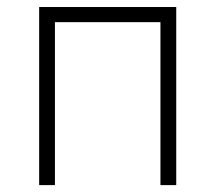

<svg xmlns="http://www.w3.org/2000/svg" viewBox="-20 -538 626 558"><path d="M446.3 0V-473.6H139.6V0H93.8V-517.6H492.2V0Z"/></svg>

Font: Cascadia Mono ExtraLight
Style: Regular
Weight: 200
Monospace: yes
Designer: Aaron Bell
Foundry: Saja Typeworks
Version: Version 2404.023; ttfautohint (v1.8.4)